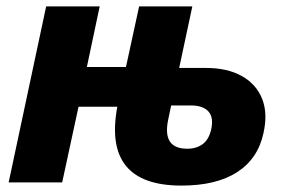

<svg xmlns="http://www.w3.org/2000/svg" viewBox="-20 -569 885 599"><path d="M546 10Q300 10 346 -236H225L174 0H7L124 -549H291L251 -360H373L414 -549H580L539 -357H623Q689 -357 734 -332Q779 -307 797.5 -261.5Q816 -216 802 -154Q785 -74 720 -32Q655 10 546 10ZM505 -197Q485 -105 564 -105Q593 -105 612.5 -119.5Q632 -134 639 -166Q647 -203 630 -221.5Q613 -240 576 -240H514Z"/></svg>

Font: Noto Sans ExtraBold
Style: Italic
Weight: 800
Italic angle: -12°
Designer: Monotype Design Team
Foundry: Monotype Imaging Inc.
Version: Version 2.013; ttfautohint (v1.8.4.7-5d5b)